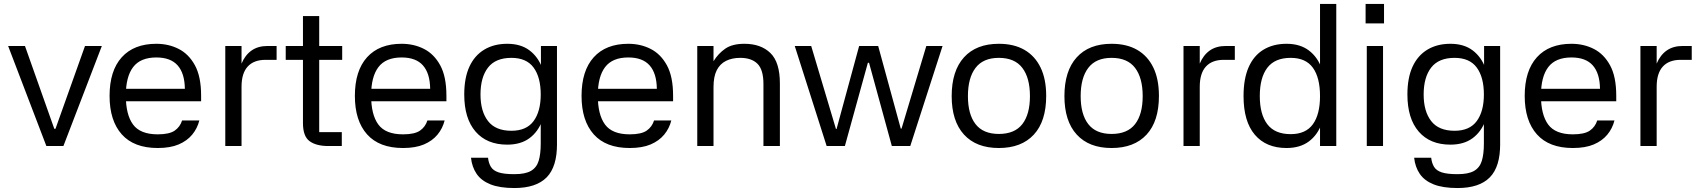

<svg xmlns="http://www.w3.org/2000/svg" viewBox="-20 -737 8586 969"><path d="M300 0H214L21 -505H106L254 -87H260L409 -505H494Z M573 -289H913Q912 -367 876.5 -407Q841 -447 769 -447Q689 -447 652 -398.5Q615 -350 615 -255Q615 -158 651.5 -108.5Q688 -59 776 -59Q835 -59 862 -78Q889 -97 899 -129H986Q976 -89 950 -57.5Q924 -26 881.5 -8Q839 10 776 10Q656 10 594.5 -59Q533 -128 533 -253Q533 -380 594.5 -448Q656 -516 769 -516Q831 -516 882 -490Q933 -464 964 -407Q995 -350 995 -254V-226H572Z M1199 0H1117V-505H1199V-416Q1217 -459 1249.5 -482Q1282 -505 1331 -505H1376V-435H1320Q1261 -435 1230 -401Q1199 -367 1199 -299Z M1707 -435H1591V-70H1705V0H1637Q1576 0 1542.5 -24.5Q1509 -49 1509 -116V-435H1422V-505H1509V-656H1591V-505H1707Z M1811 -289H2151Q2150 -367 2114.5 -407Q2079 -447 2007 -447Q1927 -447 1890 -398.5Q1853 -350 1853 -255Q1853 -158 1889.5 -108.5Q1926 -59 2014 -59Q2073 -59 2100 -78Q2127 -97 2137 -129H2224Q2214 -89 2188 -57.5Q2162 -26 2119.5 -8Q2077 10 2014 10Q1894 10 1832.5 -59Q1771 -128 1771 -253Q1771 -380 1832.5 -448Q1894 -516 2007 -516Q2069 -516 2120 -490Q2171 -464 2202 -407Q2233 -350 2233 -254V-226H1810Z M2540 -7Q2437 -7 2380 -73Q2323 -139 2323 -260Q2323 -344 2349 -400.5Q2375 -457 2424 -486.5Q2473 -516 2540 -516Q2608 -516 2652 -483Q2696 -450 2717 -392.5Q2738 -335 2738 -260Q2738 -187 2717 -129.5Q2696 -72 2652 -39.5Q2608 -7 2540 -7ZM2561 -77Q2637 -77 2673 -126Q2709 -175 2709 -260Q2709 -347 2673 -396Q2637 -445 2561 -445Q2481 -445 2443 -396Q2405 -347 2405 -260Q2405 -175 2443 -126Q2481 -77 2561 -77ZM2710 -505H2791V0H2709V-382L2710 -389ZM2791 -12Q2792 104 2739 158Q2686 212 2576 212Q2502 212 2455.5 193.5Q2409 175 2385.5 140.5Q2362 106 2357 59H2443Q2446 86 2457.5 105Q2469 124 2496.5 133Q2524 142 2576 142Q2631 142 2659.5 125.5Q2688 109 2698.5 75Q2709 41 2709 -12Z M2955 -289H3295Q3294 -367 3258.5 -407Q3223 -447 3151 -447Q3071 -447 3034 -398.5Q2997 -350 2997 -255Q2997 -158 3033.5 -108.5Q3070 -59 3158 -59Q3217 -59 3244 -78Q3271 -97 3281 -129H3368Q3358 -89 3332 -57.5Q3306 -26 3263.5 -8Q3221 10 3158 10Q3038 10 2976.5 -59Q2915 -128 2915 -253Q2915 -380 2976.5 -448Q3038 -516 3151 -516Q3213 -516 3264 -490Q3315 -464 3346 -407Q3377 -350 3377 -254V-226H2954Z M3581 0H3499V-505H3581V-428Q3605 -467 3640.5 -491.5Q3676 -516 3737 -516Q3820 -516 3868 -469.5Q3916 -423 3916 -316V0H3833V-313Q3833 -385 3803 -415Q3773 -445 3716 -445Q3675 -445 3644.5 -430Q3614 -415 3597.5 -383Q3581 -351 3581 -297Z M3991 -505H4074L4199 -86H4202L4316 -505H4412L4526 -88H4530L4655 -505H4737L4574 0H4481L4366 -420H4360L4244 0H4152Z M5021 10Q4907 10 4845 -58Q4783 -126 4783 -252Q4783 -379 4845 -447.5Q4907 -516 5021 -516Q5097 -516 5150 -485.5Q5203 -455 5231.5 -396.5Q5260 -338 5260 -253Q5260 -125 5197.5 -57.5Q5135 10 5021 10ZM5021 -61Q5101 -61 5139.5 -110.5Q5178 -160 5178 -252Q5178 -344 5139.5 -394.5Q5101 -445 5021 -445Q4942 -445 4903.5 -394.5Q4865 -344 4865 -252Q4865 -160 4903.5 -110.5Q4942 -61 5021 -61Z M5590 10Q5476 10 5414 -58Q5352 -126 5352 -252Q5352 -379 5414 -447.5Q5476 -516 5590 -516Q5666 -516 5719 -485.5Q5772 -455 5800.5 -396.5Q5829 -338 5829 -253Q5829 -125 5766.5 -57.5Q5704 10 5590 10ZM5590 -61Q5670 -61 5708.5 -110.5Q5747 -160 5747 -252Q5747 -344 5708.5 -394.5Q5670 -445 5590 -445Q5511 -445 5472.5 -394.5Q5434 -344 5434 -252Q5434 -160 5472.5 -110.5Q5511 -61 5590 -61Z M6035 0H5953V-505H6035V-416Q6053 -459 6085.5 -482Q6118 -505 6167 -505H6212V-435H6156Q6097 -435 6066 -401Q6035 -367 6035 -299Z M6642 -717H6724V0H6642ZM6473 10Q6370 10 6313 -57Q6256 -124 6256 -252Q6256 -340 6282 -398.5Q6308 -457 6357 -486.5Q6406 -516 6473 -516Q6541 -516 6585.5 -482.5Q6630 -449 6651 -390Q6672 -331 6672 -252Q6672 -174 6651 -115Q6630 -56 6585.5 -23Q6541 10 6473 10ZM6494 -60Q6570 -60 6606 -110Q6642 -160 6642 -252Q6642 -345 6606 -395Q6570 -445 6494 -445Q6414 -445 6376 -395Q6338 -345 6338 -252Q6338 -160 6376 -110Q6414 -60 6494 -60Z M6960 -505V0H6878V-505ZM6872 -717H6965V-619H6872Z M7300 -7Q7197 -7 7140 -73Q7083 -139 7083 -260Q7083 -344 7109 -400.5Q7135 -457 7184 -486.5Q7233 -516 7300 -516Q7368 -516 7412 -483Q7456 -450 7477 -392.5Q7498 -335 7498 -260Q7498 -187 7477 -129.5Q7456 -72 7412 -39.5Q7368 -7 7300 -7ZM7321 -77Q7397 -77 7433 -126Q7469 -175 7469 -260Q7469 -347 7433 -396Q7397 -445 7321 -445Q7241 -445 7203 -396Q7165 -347 7165 -260Q7165 -175 7203 -126Q7241 -77 7321 -77ZM7470 -505H7551V0H7469V-382L7470 -389ZM7551 -12Q7552 104 7499 158Q7446 212 7336 212Q7262 212 7215.5 193.5Q7169 175 7145.5 140.5Q7122 106 7117 59H7203Q7206 86 7217.5 105Q7229 124 7256.5 133Q7284 142 7336 142Q7391 142 7419.5 125.5Q7448 109 7458.5 75Q7469 41 7469 -12Z M7715 -289H8055Q8054 -367 8018.5 -407Q7983 -447 7911 -447Q7831 -447 7794 -398.5Q7757 -350 7757 -255Q7757 -158 7793.5 -108.5Q7830 -59 7918 -59Q7977 -59 8004 -78Q8031 -97 8041 -129H8128Q8118 -89 8092 -57.5Q8066 -26 8023.5 -8Q7981 10 7918 10Q7798 10 7736.5 -59Q7675 -128 7675 -253Q7675 -380 7736.5 -448Q7798 -516 7911 -516Q7973 -516 8024 -490Q8075 -464 8106 -407Q8137 -350 8137 -254V-226H7714Z M8341 0H8259V-505H8341V-416Q8359 -459 8391.5 -482Q8424 -505 8473 -505H8518V-435H8462Q8403 -435 8372 -401Q8341 -367 8341 -299Z"/></svg>

Font: Asta Sans
Style: Regular
Weight: 400
Designer: 42dot
Version: Version 1.000